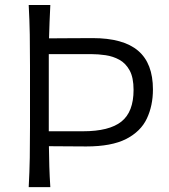

<svg xmlns="http://www.w3.org/2000/svg" viewBox="-20 -764 689 784"><path d="M97.2 0Q100.6 -62.5 101.6 -120.1Q102.5 -177.7 102.5 -246.6V-495.6Q102.5 -564.9 101.6 -622.8Q100.6 -680.7 97.2 -743.7H185.5Q183.6 -708 182.4 -674.8Q181.2 -641.6 180.2 -607.4Q211.9 -607.4 256.8 -607.9Q301.8 -608.4 357.9 -608.4Q483.4 -608.4 543.9 -556.9Q604.5 -505.4 604.5 -398.9Q604.5 -332.5 579.6 -279.8Q554.7 -227.1 495.1 -196.5Q435.5 -166 332 -166Q296.4 -166 253.7 -166.5Q210.9 -167 179.7 -167Q180.2 -124 181.4 -83.7Q182.6 -43.5 185.5 0ZM179.2 -228H318.8Q426.3 -228 475.8 -267.6Q525.4 -307.1 525.4 -397Q525.4 -447.3 509.3 -476.6Q493.2 -505.9 467.3 -520Q441.4 -534.2 411.1 -538.6Q380.9 -543 353 -543H179.2Z"/></svg>

Font: Pinar-FD Regular
Style: FD-Regular
Weight: 400
Designer: Amin Abedi
Version: Version 3.000